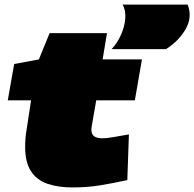

<svg xmlns="http://www.w3.org/2000/svg" viewBox="-20 -810 850 840"><path d="M544 -222 537 -22Q472 -8 417 1Q362 10 297 10Q234 10 187.5 -6Q141 -22 115.5 -61Q90 -100 90 -167Q90 -185 91.5 -205Q93 -225 97 -247L116 -371H14L42 -530L150 -550L197 -665H448L429 -550H601L570 -371H401L381 -256Q380 -252 380 -248Q380 -244 380 -240Q380 -205 428 -205Q449 -205 475 -210Q501 -215 544 -222ZM468 -595Q492 -620 508.5 -656Q525 -692 528 -728.5Q531 -765 516 -790H801Q822 -736 793 -684Q764 -632 706 -595Z"/></svg>

Font: Georama ExtraExtended Black
Style: Italic
Weight: 900
Width: 8
Italic angle: -9°
Designer: Jean-Baptiste Levee
Foundry: Production Type
Version: Version 1.000